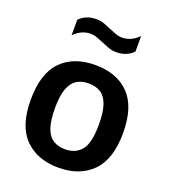

<svg xmlns="http://www.w3.org/2000/svg" viewBox="-143 -880 871 992"><g transform="rotate(20 293.0 -384.0)"><path d="M293 10Q176.5 10 107.8 -58.8Q39 -127.5 39 -271.5Q39 -416 106.5 -485Q174 -554 293 -554Q411.5 -554 479 -485Q546.5 -416 546.5 -272Q546.5 -128.5 478 -59.2Q409.5 10 293 10ZM293 -91Q350 -91 382 -129.8Q414 -168.5 414 -271Q414 -340.5 399.5 -380.2Q385 -420 357.8 -436.5Q330.5 -453 293 -453Q255 -453 228 -436.5Q201 -420 186.2 -380.8Q171.5 -341.5 171.5 -273Q171.5 -203.5 186 -163.8Q200.5 -124 227.8 -107.5Q255 -91 293 -91ZM369.5 -653Q346 -653 325 -660.8Q304 -668.5 285 -677Q267 -684.5 249.5 -691Q232 -697.5 214.5 -697.5Q164.5 -697.5 123.5 -656.5V-741.5Q159 -778.5 216.5 -778.5Q240 -778.5 261 -770.8Q282 -763 301 -754.5Q319 -747 336.5 -740.5Q354 -734 371.5 -734Q421.5 -734 462.5 -775V-690Q427 -653 369.5 -653Z"/></g></svg>

Font: Encode Sans SmBold
Style: Regular
Weight: 600
Designer: Multiple Designers
Foundry: Impallari Type
Version: Version 3.002; ttfautohint (v1.8.3) -l 8 -r 50 -G 200 -x 14 